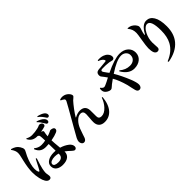

<svg xmlns="http://www.w3.org/2000/svg" viewBox="167 -1967 3166 3166"><g transform="rotate(-45 1750.5 -383.5)"><path d="M234 51C263 51 277 35 277 4C277 -4 276 -15 273 -30C269 -49 267 -64 267 -77C267 -97 271 -124 278 -159C287 -202 306 -265 334 -350L317 -357C314 -350 308 -339 299 -323C256 -239 230 -189 220 -174C211 -161 203 -163 195 -178C187 -195 183 -219 183 -250C183 -315 204 -395 246 -488C253 -503 262 -522 275 -544C289 -569 296 -587 296 -598C296 -618 288 -641 271 -667C255 -692 238 -710 219 -722C198 -736 171 -747 140 -756L132 -746C163 -703 178 -664 178 -627C178 -604 173 -571 162 -530C159 -519 157 -510 156 -504C155 -501 154 -495 152 -488C128 -386 116 -303 116 -240C116 -187 121 -137 132 -91C141 -49 154 -16 169 8C188 37 209 51 234 51ZM565 34C622 34 665 21 695 -4C723 -28 737 -60 737 -99V-105C766 -84 796 -59 825 -30C826 -29 829 -27 832 -24C850 -7 865 1 877 1C890 1 899 -4 906 -13C913 -21 916 -32 916 -45C916 -75 901 -103 870 -129C831 -160 784 -184 729 -200C728 -207 727 -219 726 -235C719 -298 716 -348 715 -386C776 -397 823 -410 856 -425C882 -436 895 -452 895 -472C895 -491 884 -505 862 -512C849 -517 835 -519 819 -519C818 -519 815 -518 810 -515C799 -509 789 -504 780 -501C765 -494 744 -486 717 -478C720 -514 723 -541 728 -559C731 -569 731 -577 730 -582C729 -588 724 -593 716 -597C712 -600 704 -603 692 -607C733 -614 765 -621 790 -630C805 -635 812 -647 812 -664C812 -679 806 -690 793 -699C781 -708 767 -712 750 -712C747 -712 742 -710 735 -706C719 -699 704 -693 689 -690C642 -679 596 -673 549 -673C512 -673 477 -683 446 -702L436 -694C465 -630 518 -598 595 -598H605C620 -591 629 -580 631 -567C634 -552 637 -516 638 -461C638 -460 638 -459 638 -458C609 -451 579 -448 546 -448C519 -448 496 -453 475 -462C458 -469 440 -480 419 -497L407 -487C424 -444 448 -413 477 -396C502 -381 534 -373 573 -373C594 -373 616 -374 639 -376C640 -339 641 -287 642 -218C638 -218 631 -218 622 -218C613 -219 606 -219 601 -219C542 -219 495 -208 459 -185C422 -162 403 -131 403 -91C403 -50 419 -18 451 4C480 24 518 34 565 34ZM543 -49C478 -49 445 -66 445 -99C445 -118 457 -134 481 -145C503 -155 530 -160 562 -160C592 -160 619 -156 643 -149V-132C643 -79 607 -49 543 -49ZM892 -637C899 -643 902 -652 902 -664C902 -683 894 -701 877 -718C854 -743 815 -764 762 -781L753 -770C782 -744 807 -711 829 -671L830 -670C838 -655 844 -645 848 -640C855 -633 862 -629 870 -629C879 -628 886 -631 892 -637ZM946 -693C965 -693 977 -707 977 -727C977 -747 967 -765 948 -782C925 -802 885 -819 830 -832L823 -820C854 -797 882 -768 906 -731C907 -730 907 -729 908 -728C917 -715 923 -707 926 -702C933 -696 939 -693 946 -693Z M1553 23C1622 23 1680 -2 1725 -52C1775 -107 1805 -188 1815 -295L1800 -299C1779 -241 1750 -192 1713 -152C1670 -105 1626 -82 1580 -82C1538 -82 1517 -103 1517 -146C1517 -157 1517 -172 1517 -191C1518 -234 1517 -267 1516 -288C1511 -365 1468 -403 1388 -403C1354 -403 1315 -392 1272 -369C1265 -365 1263 -367 1266 -374C1303 -439 1385 -547 1432 -598C1439 -605 1448 -613 1461 -623C1479 -637 1488 -649 1488 -658C1488 -679 1477 -701 1454 -724C1429 -748 1400 -763 1366 -768C1339 -772 1313 -769 1288 -759L1286 -745C1310 -735 1329 -724 1342 -713C1353 -703 1354 -689 1347 -671C1333 -643 1276 -541 1175 -365C1146 -316 1127 -282 1117 -264C1109 -249 1097 -229 1082 -202C1059 -163 1043 -135 1035 -118C1022 -91 1016 -69 1016 -52C1016 -33 1021 -17 1030 -4C1041 11 1054 19 1071 19C1099 19 1119 1 1132 -36C1136 -47 1142 -64 1149 -88C1164 -135 1177 -171 1187 -195C1206 -240 1229 -277 1258 -307C1292 -342 1326 -360 1361 -360C1404 -360 1425 -336 1425 -287C1425 -268 1423 -240 1420 -203C1416 -162 1414 -129 1415 -106C1416 -66 1428 -35 1451 -12C1475 11 1509 23 1553 23Z M2331 51C2364 51 2387 23 2387 -17C2387 -48 2375 -95 2350 -160C2306 -269 2261 -361 2216 -436C2343 -521 2442 -564 2513 -564C2546 -564 2573 -554 2596 -535C2619 -514 2631 -489 2631 -458C2631 -421 2619 -392 2594 -371C2570 -350 2539 -340 2500 -340C2435 -340 2376 -364 2322 -411L2309 -401C2366 -304 2436 -255 2520 -255C2640 -255 2722 -326 2722 -427C2722 -478 2704 -520 2668 -553C2630 -587 2580 -604 2518 -604C2438 -604 2324 -568 2177 -497C2172 -504 2163 -515 2152 -530C2122 -569 2107 -594 2107 -603C2107 -613 2111 -620 2118 -624C2123 -627 2133 -628 2146 -629C2197 -631 2248 -629 2299 -622C2303 -621 2309 -620 2318 -617C2339 -611 2353 -608 2361 -608C2386 -608 2403 -624 2403 -651C2403 -678 2393 -702 2372 -725C2355 -744 2333 -758 2305 -768C2271 -780 2232 -784 2187 -780L2183 -766C2206 -758 2226 -748 2243 -735C2258 -723 2268 -711 2273 -700C2278 -687 2274 -680 2261 -677C2249 -676 2215 -672 2158 -667C2145 -666 2135 -665 2128 -664C2126 -664 2123 -664 2118 -664C2091 -663 2072 -659 2060 -653C2039 -643 2027 -624 2026 -596C2025 -583 2027 -570 2033 -558C2037 -551 2045 -541 2056 -528C2061 -521 2065 -516 2068 -513C2078 -500 2090 -482 2105 -461C2090 -454 2055 -435 2040 -427C2039 -426 2038 -426 2036 -425C1993 -403 1965 -392 1951 -392C1934 -392 1915 -405 1896 -432L1882 -425C1877 -389 1881 -360 1895 -339C1912 -311 1961 -283 1993 -283C2003 -283 2012 -286 2021 -291C2027 -295 2036 -302 2048 -313C2058 -322 2066 -329 2072 -334C2093 -351 2119 -369 2148 -390C2185 -327 2217 -245 2245 -144C2250 -125 2255 -99 2262 -65C2269 -34 2274 -13 2277 -2C2286 33 2304 51 2331 51Z M2997 65C3132 42 3233 -10 3300 -90C3360 -162 3390 -256 3390 -371C3390 -472 3374 -549 3341 -603C3310 -654 3268 -679 3213 -679C3151 -679 3095 -632 3044 -538C3036 -522 3029 -524 3030 -541C3033 -565 3039 -591 3049 -620C3050 -622 3051 -625 3052 -628C3061 -651 3065 -671 3065 -686C3065 -719 3024 -768 2977 -791C2956 -800 2934 -805 2909 -806L2904 -797C2944 -749 2958 -710 2958 -647C2958 -628 2952 -584 2940 -516C2925 -426 2917 -364 2917 -330C2917 -287 2922 -252 2933 -225C2945 -198 2964 -184 2990 -184C3018 -184 3036 -203 3036 -231C3036 -245 3035 -265 3033 -290C3031 -316 3030 -337 3030 -352C3030 -412 3044 -471 3073 -529C3088 -560 3106 -585 3128 -604C3147 -621 3166 -629 3185 -629C3245 -629 3275 -549 3275 -388C3275 -292 3258 -212 3224 -148C3179 -63 3101 2 2990 47Z"/></g></svg>

Font: AllPunType Bold
Style: Regular
Weight: 700
Version: 1.0